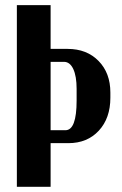

<svg xmlns="http://www.w3.org/2000/svg" viewBox="-20 -719 470 739"><path d="M44.9 -699.2H174.8V-530.8H240.2Q314 -530.8 359.4 -484.4Q404.8 -438 404.8 -362.8V-342.8Q404.8 -264.2 360.4 -216.1Q315.9 -168 243.2 -168H174.8V0H44.9ZM274.9 -332V-377Q274.9 -425.8 262 -453.4Q249 -481 226.1 -481H174.8V-217.8H231.9Q274.9 -217.8 274.9 -332Z"/></svg>

Font: Moniqa Black Paragraph
Style: Regular
Weight: 900
Designer: Rajesh Rajput
Foundry: Rajesh Rajput
Version: Version 1.000